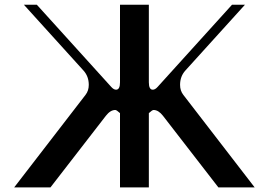

<svg xmlns="http://www.w3.org/2000/svg" viewBox="-20 -812 1207 832"><path d="M625 -791.5V-455.1Q625 -423.3 642.1 -423.3Q652.3 -423.3 663.1 -435.5L985.4 -791.5H1041.5L783.2 -506.3Q760.3 -481 760.3 -444.3Q760.3 -418.9 774.4 -400.9L1083.5 0H926.3L686 -310.5Q666.5 -335.4 645.5 -335.4Q639.6 -335.4 625 -321.8V0H500V-321.8Q485.4 -335.4 479.5 -335.4Q458.5 -335.4 439 -310.5L198.7 0H41.5L350.6 -400.9Q364.7 -418.9 364.7 -444.3Q364.7 -481 341.8 -506.3L83.5 -791.5H139.6L461.9 -435.5Q472.7 -423.3 482.9 -423.3Q500 -423.3 500 -455.1V-791.5Z"/></svg>

Font: Gputeks
Style: Bold
Weight: 600
Width: 8
Version: Version 0.9